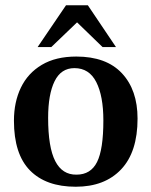

<svg xmlns="http://www.w3.org/2000/svg" viewBox="-20 -700 575 730"><path d="M268 10Q155 10 94 -52Q33 -114 33 -241Q33 -312 59.5 -367Q86 -422 139 -453.5Q192 -485 270 -485Q384 -485 443.5 -421.5Q503 -358 503 -249Q503 -122 440.5 -56Q378 10 268 10ZM271 -36Q325 -36 349 -84Q373 -132 373 -242Q373 -335 346 -388Q319 -441 263 -441Q212 -441 187.5 -391Q163 -341 163 -252Q163 -140 190 -87.5Q217 -35 271 -36ZM175 -521H123L231 -680H314L421 -521H370L273 -615Z"/></svg>

Font: STIX Two Text SemiBold
Style: Regular
Weight: 600
Designer: Ross Mills, John Hudson & Paul Hanslow, Tiro Typeworks Ltd; with prior portions MicroPress Inc., and Coen Hoffman.
Foundry: Tiro Typeworks Ltd
Version: Version 2.13 b171